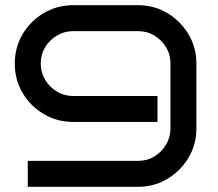

<svg xmlns="http://www.w3.org/2000/svg" viewBox="-20 -720 841 740"><path d="M737 -225Q737 -163 706.5 -112Q676 -61 625 -30.5Q574 0 512 0H87V-100H512Q547 -100 575 -117Q603 -134 620 -162.5Q637 -191 637 -225V-475Q637 -510 620 -538Q603 -566 575 -583Q547 -600 512 -600H262Q228 -600 199.5 -583Q171 -566 154 -538Q137 -510 137 -475Q137 -441 154 -412.5Q171 -384 199.5 -367Q228 -350 262 -350H587V-250H262Q200 -250 148.5 -280.5Q97 -311 67 -362Q37 -413 37 -475Q37 -537 67 -588Q97 -639 148.5 -669.5Q200 -700 262 -700H512Q574 -700 625 -669.5Q676 -639 706.5 -588Q737 -537 737 -475Z"/></svg>

Font: Bruno Ace SC
Style: Regular
Weight: 400
Version: Version 1.100; ttfautohint (v1.8.4.7-5d5b);gftools[0.9.27]